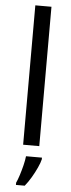

<svg xmlns="http://www.w3.org/2000/svg" viewBox="-64 -791 386 1043"><g transform="rotate(5 129.0 -269.5)"><path d="M173 0H85V-760H173ZM193 70Q189 88 176.5 115.5Q164 143 147.5 171Q131 199 113 221H65V209Q73 192 81.5 165.5Q90 139 97 110.5Q104 82 106 61H193Z"/></g></svg>

Font: Noto Sans Old South Arabian
Style: Regular
Weight: 400
Designer: Monotype Design Team
Foundry: Monotype Imaging Inc.
Version: Version 2.001; ttfautohint (v1.8.4.7-5d5b)